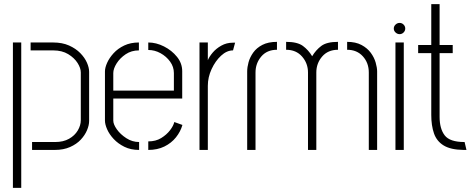

<svg xmlns="http://www.w3.org/2000/svg" viewBox="-20 -720 2260 922"><path d="M134 0V-38H245Q284 -38 311.5 -53.5Q339 -69 353.5 -93.5Q368 -118 368 -143V-372Q368 -393 352.5 -417.5Q337 -442 307.5 -460Q278 -478 235 -478H127V-516H235Q279 -516 311.5 -501.5Q344 -487 365.5 -465Q387 -443 397.5 -419Q408 -395 408 -375V-139Q408 -119 398 -95Q388 -71 368 -49.5Q348 -28 316.5 -14Q285 0 243 0ZM42 182V-516H82V182Z M648 0Q608 0 577.5 -15Q547 -30 526 -52.5Q505 -75 494.5 -99Q484 -123 484 -141V-377Q484 -395 494.5 -418.5Q505 -442 525.5 -464.5Q546 -487 576.5 -501.5Q607 -516 647 -516V-478Q611 -478 583.5 -459.5Q556 -441 540 -415.5Q524 -390 524 -369V-285H815V-369Q815 -399 797 -424Q779 -449 751 -464.5Q723 -480 692 -480V-516Q730 -516 767.5 -497Q805 -478 830 -447Q855 -416 855 -378V-247H524V-141Q524 -123 541 -99Q558 -75 586.5 -56.5Q615 -38 648 -38ZM692 0V-41Q728 -41 754 -57Q780 -73 796.5 -94.5Q813 -116 817 -134L856 -120Q847 -88 825 -60.5Q803 -33 769.5 -16.5Q736 0 692 0Z M938 0V-516H978V-431Q985 -448 1001.5 -467.5Q1018 -487 1043 -501Q1068 -515 1098 -515Q1101 -515 1103.5 -515Q1106 -515 1109 -515L1099 -478Q1069 -478 1041.5 -452.5Q1014 -427 996 -388Q978 -349 978 -308V0Z M1459 0V-372Q1459 -416 1430.5 -448.5Q1402 -481 1354 -481V-519Q1408 -519 1434.5 -499.5Q1461 -480 1479 -450Q1497 -480 1523 -499.5Q1549 -519 1603 -519V-481Q1555 -481 1527 -448.5Q1499 -416 1499 -372V0ZM1167 0V-377Q1167 -397 1173.5 -421Q1180 -445 1196 -467.5Q1212 -490 1240 -504.5Q1268 -519 1310 -519V-481Q1262 -481 1234.5 -448.5Q1207 -416 1207 -372V0ZM1751 0V-372Q1751 -418 1722.5 -449.5Q1694 -481 1647 -481V-519Q1688 -519 1716 -504Q1744 -489 1760.5 -466.5Q1777 -444 1784 -419.5Q1791 -395 1791 -377V0Z M1879 0V-516H1919V0ZM1899 -556Q1888 -556 1879.5 -564Q1871 -572 1871 -583Q1871 -594 1879.5 -602Q1888 -610 1899 -610Q1910 -610 1918 -602Q1926 -594 1926 -583Q1926 -572 1918 -564Q1910 -556 1899 -556Z M2205 0Q2144 -1 2110.5 -21.5Q2077 -42 2064 -79.5Q2051 -117 2051 -168V-465H1988V-504H2051V-700H2091V-504H2154V-465H2091V-159Q2091 -102 2115.5 -70Q2140 -38 2210 -38H2211L2220 0Z"/></svg>

Font: Stick No Bills ExtraLight ExtraLight
Style: Regular
Weight: 250
Version: Version 2.000